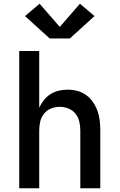

<svg xmlns="http://www.w3.org/2000/svg" viewBox="-20 -1008 640 1028"><path d="M83 0V-735H190V-431Q200 -453 215 -472Q230 -491 250.5 -504Q271 -517 295 -522.5Q319 -528 343 -528Q369 -528 395 -521Q421 -514 442 -498.5Q463 -483 478 -461Q493 -439 502 -414Q511 -389 514 -362.5Q517 -336 517 -310V0H410V-310Q410 -334 404.5 -357.5Q399 -381 384 -399.5Q369 -418 346.5 -427Q324 -436 300 -436Q276 -436 253.5 -427Q231 -418 216 -399.5Q201 -381 195.5 -357.5Q190 -334 190 -310V0ZM354 -802H246L114 -922L192 -988L300 -864L408 -988L486 -922Z"/></svg>

Font: Iosevka Custom SmBdEx
Style: Regular
Weight: 600
Width: 7
Monospace: yes
Designer: Belleve Invis
Foundry: Belleve Invis
Version: Version 11.2.4; ttfautohint (v1.8.4)